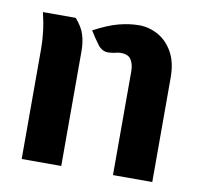

<svg xmlns="http://www.w3.org/2000/svg" viewBox="-65 -599 708 669"><g transform="rotate(10 289.0 -265.0)"><path d="M376 0V-367Q376 -392 365.8 -408Q355.5 -424 330 -424Q320.5 -424 311.5 -421.5Q302.5 -419 288 -418Q264 -416.5 247.8 -438.2Q231.5 -460 217 -484Q266.5 -510.5 304 -520.2Q341.5 -530 376 -530Q410.5 -530 442.5 -512.5Q474.5 -495 494.8 -459.2Q515 -423.5 515 -369V0ZM53 0V-391Q53 -419 49.2 -450.5Q45.5 -482 37 -517H153Q177 -490 185 -463.5Q193 -437 193 -407V0Z"/></g></svg>

Font: Expletus Sans
Style: Bold
Weight: 700
Version: Version 7.500